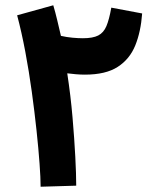

<svg xmlns="http://www.w3.org/2000/svg" viewBox="-20 -704 584 728"><path d="M269 0 134 4Q134 -28 130 -83.5Q126 -139 118.5 -209.5Q111 -280 100.5 -356.5Q90 -433 76 -507.5Q62 -582 45 -646L182 -684Q190 -657 197 -627.5Q204 -598 211 -568Q233 -563 255 -561Q277 -559 294 -559Q332 -559 352.5 -569.5Q373 -580 383.5 -605Q394 -630 402 -675L519 -653Q514 -584 493 -532Q472 -480 426.5 -450.5Q381 -421 302 -421Q285 -421 268 -422.5Q251 -424 235 -426Q248 -341 255 -259Q262 -177 265.5 -109.5Q269 -42 269 0Z"/></svg>

Font: Noto IKEA Arabic
Style: Bold
Weight: 700
Designer: Monotype Design Team
Foundry: Monotype Imaging Inc.
Version: Version 1.200